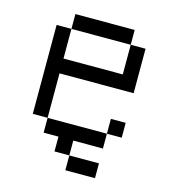

<svg xmlns="http://www.w3.org/2000/svg" viewBox="-97 -579 694 782"><g transform="rotate(15 250.0 -187.5)"><path d="M375 125V62.5H250V125ZM437.5 -62.5V-125H375V-62.5H125V0H187.5V62.5H250V0H375V-62.5ZM125 -62.5V-250H437.5V-437.5H375Q375 -437.5 375 -312.5H125Q125 -312.5 125 -437.5H62.5Q62.5 -437.5 62.5 -62.5ZM125 -437.5H375V-500H125Z"/></g></svg>

Font: CalcUnifontExMono
Style: Regular
Weight: 500
Version: Version 15.0.06